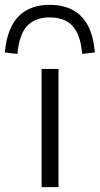

<svg xmlns="http://www.w3.org/2000/svg" viewBox="-63 -774 412 794"><path d="M109 0V-489H179V0ZM9 -551 -43 -557Q-37 -623 -14.5 -666.5Q8 -710 47.5 -732Q87 -754 143 -754Q199 -754 239 -732Q279 -710 301.5 -666.5Q324 -623 329 -557L277 -551Q270 -630 237.5 -666Q205 -702 143 -702Q81 -702 48.5 -666Q16 -630 9 -551Z"/></svg>

Font: Nunito Sans 10pt Expanded Light
Style: Regular
Weight: 300
Width: 7
Designer: Vernon Adams
Foundry: Vernon Adams
Version: Version 3.101;gftools[0.9.27]